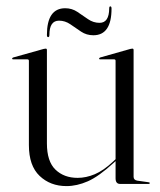

<svg xmlns="http://www.w3.org/2000/svg" viewBox="-20 -592 514 618"><path d="M73 -125V-396.5Q73 -401 67.5 -401H22Q19 -401 19 -403.5Q19 -405.5 22.5 -407L120.5 -434.5Q124.5 -435.5 127 -435.5Q131 -435.5 131 -431V-130.5Q131 -72.5 158.5 -46Q186 -19.5 230 -19.5Q257 -19.5 285 -31.2Q313 -43 343 -71L352 -79.5V-396.5Q352 -401 347 -401H301.5Q299 -401 299 -403.5Q299 -405.5 302.5 -407L399.5 -434.5Q403.5 -435.5 406 -435.5Q410 -435.5 410 -431V-23Q410 -12.5 422 -10.5L457.5 -5.5Q462 -5.5 462 -2.5Q462 0 458.5 0H366.5Q352 0 352 -18V-73.5L346 -68Q298 -24 262.8 -8.5Q227.5 7 194 7Q142 7 107.5 -25.8Q73 -58.5 73 -125ZM280.5 -478.5Q258.5 -478.5 241 -490.2Q223.5 -502 206.5 -513.8Q189.5 -525.5 170 -525.5Q139 -525.5 139 -479.5Q139 -472.5 135 -472.5Q131 -472.5 131 -479.5Q131 -565.5 190 -565.5Q211.5 -565.5 229 -553.8Q246.5 -542 263.5 -530.2Q280.5 -518.5 300.5 -518.5Q331 -518.5 331.5 -564.5Q331.5 -571.5 335 -571.5Q339 -571.5 339 -564.5Q339 -478.5 280.5 -478.5Z"/></svg>

Font: Fraunces 144pt S000 Light
Style: Regular
Weight: 300
Version: Version 1.000; ttfautohint (v1.8.3)